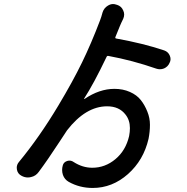

<svg xmlns="http://www.w3.org/2000/svg" viewBox="-20 -848 922 946"><path d="M789.1 -599.6Q808.6 -592.8 816.4 -574.2Q820.3 -565.4 820.3 -556.6Q820.3 -546.9 815.4 -538.1Q807.6 -519.5 788.1 -510.7Q778.3 -506.8 767.6 -506.8Q758.8 -506.8 750 -509.8Q631.8 -550.8 514.6 -572.3Q507.8 -574.2 504.9 -567.4Q442.4 -436.5 394.5 -362.3Q394.5 -361.3 395 -360.4Q395.5 -359.4 396.5 -360.4Q469.7 -410.2 543.9 -410.2Q585.9 -410.2 620.1 -395Q654.3 -379.9 673.8 -355Q693.4 -330.1 706.1 -297.9Q718.8 -266.6 718.8 -233.4Q718.8 -199.2 711.9 -164.1Q687.5 -58.6 610.4 9.8Q533.2 78.1 436.5 78.1Q372.1 78.1 318.4 47.9Q297.9 36.1 290 13.7Q286.1 2 286.1 -10.7Q286.1 -21.5 289.1 -32.2Q293 -48.8 310.5 -54.7Q316.4 -56.6 322.3 -56.6Q333 -56.6 342.8 -49.8Q386.7 -21.5 434.6 -21.5Q498 -21.5 548.8 -64Q599.6 -106.4 616.2 -177.7Q620.1 -198.2 620.1 -216.8Q620.1 -255.9 598.6 -283.2Q567.4 -324.2 507.8 -324.2Q402.3 -324.2 310.5 -206.1Q304.7 -197.3 273.9 -150.4Q243.2 -103.5 218.3 -67.4Q193.4 -31.2 170.9 -1Q156.2 19.5 132.8 24.4Q125 26.4 117.2 26.4Q101.6 26.4 86.9 18.6Q67.4 8.8 63.5 -11.7Q62.5 -16.6 62.5 -21.5Q62.5 -37.1 73.2 -49.8Q174.8 -172.9 267.6 -328.1Q337.9 -445.3 383.8 -539.6Q429.7 -633.8 472.7 -747.1Q479.5 -764.6 485.4 -787.1Q492.2 -808.6 511.7 -820.3Q524.4 -828.1 537.1 -828.1Q544.9 -828.1 552.7 -825.2L556.6 -824.2Q578.1 -817.4 586.9 -796.9Q591.8 -787.1 591.8 -776.4Q591.8 -765.6 586.9 -754.9Q576.2 -733.4 570.3 -718.8Q556.6 -683.6 548.8 -666Q545.9 -659.2 552.7 -658.2Q683.6 -634.8 789.1 -599.6Z"/></svg>

Font: Gen Jyuu Gothic P Medium
Style: Regular
Weight: 500
Designer: [Source Han Sans]
Ryoko NISHIZUKA  (kana & ideographs); Paul D. Hunt (Latin, Greek & Cyrillic); Wenlong ZHANG  (bopomofo
Version: Version 1.002.20150607